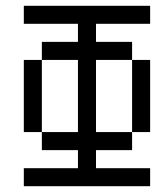

<svg xmlns="http://www.w3.org/2000/svg" viewBox="-20 -645 540 665"><path d="M500 0V-62.5H312.5V-125H437.5V-187.5H312.5Q312.5 -187.5 312.5 -437.5H437.5Q437.5 -437.5 437.5 -187.5H500Q500 -187.5 500 -437.5H437.5V-500H312.5V-562.5H500V-625H62.5V-562.5H250V-500H125V-437.5H62.5Q62.5 -437.5 62.5 -187.5H125V-125H250V-62.5H62.5V0ZM125 -187.5Q125 -187.5 125 -437.5H250Q250 -437.5 250 -187.5Z"/></svg>

Font: UnifontExMono
Style: Regular
Weight: 500
Version: Version 15.0.06